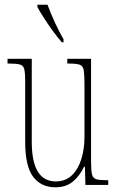

<svg xmlns="http://www.w3.org/2000/svg" viewBox="-20 -786 498 816"><path d="M215 10Q155 10 121 -34.5Q87 -79 87 -184V-443Q87 -477 83 -492.5Q79 -508 64 -512Q49 -516 16 -516H12V-536H115V-183Q115 -15 217 -15Q259 -15 286 -41.5Q313 -68 326 -111Q339 -154 339 -203V-426Q339 -468 336 -487Q333 -506 318.5 -511Q304 -516 269 -516H266V-536H367V-101Q367 -62 371 -45Q375 -28 390 -24Q405 -20 438 -20H440V0H343L341 -77H337Q319 -39 290 -14.5Q261 10 215 10ZM243 -606Q227 -624 206 -652.5Q185 -681 166.5 -710Q148 -739 139 -756V-766H182Q194 -732 213.5 -690Q233 -648 250 -619V-606Z"/></svg>

Font: Noto Serif Tamil ExtraCondensed Thin
Style: Italic
Weight: 100
Width: 2
Italic angle: -12°
Designer: Indian Type Foundry, Tom Grace, and the Monotype Design Team
Foundry: Monotype Imaging Inc.
Version: Version 2.003; ttfautohint (v1.8.4.7-5d5b)